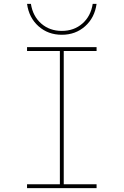

<svg xmlns="http://www.w3.org/2000/svg" viewBox="-20 -974 640 994"><path d="M120 0V-20H290V-710H120V-730H480V-710H310V-20H480V0ZM300 -794Q229 -794 179.5 -838Q130 -882 120 -954H140Q150 -890 193.5 -852Q237 -814 300 -814Q363 -814 406.5 -852Q450 -890 460 -954H480Q470 -882 420.5 -838Q371 -794 300 -794Z"/></svg>

Font: M PLUS Code Latin Expanded Thin
Style: Regular
Weight: 250
Width: 7
Designer: Coji Morishita
Foundry: UNDERFOREST DESIGN
Version: Version 1.002; ttfautohint (v1.8.3)